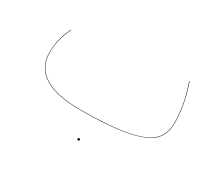

<svg xmlns="http://www.w3.org/2000/svg" viewBox="-99 -572 1036 917"><g transform="rotate(30 419.0 -113.0)"><path d="M758 -157Q758 -99 723 -63Q688 -27 595 -7.5Q502 12 332 12Q201 12 135.5 -30Q70 -72 70 -154Q70 -225 105 -298L107 -297Q72 -224 72 -154Q72 -73 137 -31.5Q202 10 332 10Q501 10 593.5 -9Q686 -28 721 -64Q756 -100 756 -157Q756 -257 717 -368L719 -369Q758 -258 758 -157ZM393 137Q393 131 399 131Q405 131 405 137Q405 143 399 143Q393 143 393 137Z"/></g></svg>

Font: FiraGO Two
Style: Regular
Weight: 100
Designer: bBox Type
Foundry: bBox Type GmbH
Version: Version 1.001